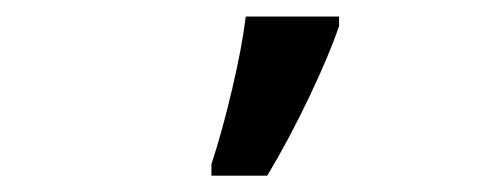

<svg xmlns="http://www.w3.org/2000/svg" viewBox="-20 -821 617 235"><path d="M238.8 -620.1Q252 -660.2 264.2 -712.2Q276.4 -764.2 280.8 -800.8H395V-789.1Q383.3 -754.4 358.4 -702.1Q333.5 -649.9 307.1 -606H238.8Z"/></svg>

Font: JBL Sans
Style: Semibold
Weight: 600
Version: Version 1.10